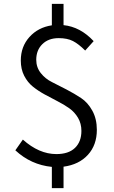

<svg xmlns="http://www.w3.org/2000/svg" viewBox="-20 -854 589 996"><path d="M465.8 -640.6 421.9 -591.8Q387.7 -626 358.4 -641.1Q329.1 -656.2 284.2 -656.2Q231.4 -656.2 199.7 -625Q168 -593.8 168 -543.9Q168 -504.9 191.4 -475.1Q214.8 -445.3 249.5 -428.2Q284.2 -411.1 325.2 -389.6Q366.2 -368.2 400.9 -345.2Q435.5 -322.3 459 -279.8Q482.4 -237.3 482.4 -180.7Q482.4 -101.6 436 -50.8Q389.6 0 309.6 10.7V122.1H249V11.7Q140.6 1 59.6 -74.2L98.6 -129.9Q182.6 -54.7 272.5 -54.7Q335.9 -54.7 369.1 -86.9Q402.3 -119.1 402.3 -174.8Q402.3 -212.9 384.8 -242.7Q367.2 -272.5 339.8 -292Q312.5 -311.5 278.8 -328.6Q245.1 -345.7 211.4 -364.3Q177.7 -382.8 150.4 -404.8Q123 -426.8 105.5 -460.9Q87.9 -495.1 87.9 -540Q87.9 -612.3 132.8 -662.1Q177.7 -711.9 249 -722.7V-834H309.6V-723.6Q396.5 -714.8 465.8 -640.6Z"/></svg>

Font: Gen Shin Gothic Normal
Style: Regular
Weight: 300
Designer: [Source Han Sans]
Ryoko NISHIZUKA  (kana & ideographs); Paul D. Hunt (Latin, Greek & Cyrillic); Wenlong ZHANG  (bopomofo
Version: Version 1.002.20150607